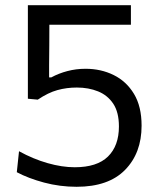

<svg xmlns="http://www.w3.org/2000/svg" viewBox="-20 -706 614 737"><path d="M274 11Q210 11 149.2 -5.2Q88.5 -21.5 44.5 -45L53 -125.5Q107.5 -95.5 162.8 -79.8Q218 -64 267 -64Q352.5 -64 394.5 -105.2Q436.5 -146.5 436.5 -220.5Q436.5 -275 414.8 -307.8Q393 -340.5 356.5 -355.2Q320 -370 275 -370Q236 -370 200.5 -360.2Q165 -350.5 125 -323.5L87 -327V-686H482.5V-611H169.5Q169.5 -571.5 169.2 -532.5Q169 -493.5 168.5 -455V-409H177Q205.5 -424.5 238.8 -433.2Q272 -442 308.5 -442Q367.5 -442 416.2 -418Q465 -394 494.2 -345.8Q523.5 -297.5 523.5 -223.5Q523.5 -118.5 460 -53.8Q396.5 11 274 11Z"/></svg>

Font: Heraclito
Style: Regular
Weight: 400
Designer: Kostas Bartsokas (font) & Cristiano Sobral (main changes)
Foundry: Kostas Bartsokas (font) & Cristiano Sobral (main changes)
Version: Version 1.00;July 8, 2020;FontCreator 13.0.0.2655 64-bit